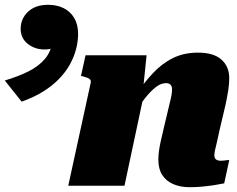

<svg xmlns="http://www.w3.org/2000/svg" viewBox="-274 -773 988 799"><path d="M10 0H244L330 -404L321 -397L336 -543H82L63 -457L72 -455Q83 -452 90.5 -449Q98 -446 101.5 -441.5Q105 -437 104 -431ZM640 -233 665 -339Q672 -372 676 -398.5Q680 -425 680 -448Q680 -496 647.5 -525Q615 -554 550 -554Q491 -554 445 -531Q399 -508 360.5 -466.5Q322 -425 284 -368L283 -298Q307 -336 330 -365Q353 -394 374.5 -410.5Q396 -427 416 -427Q430 -427 436 -420Q442 -413 442 -402Q442 -390 439.5 -376Q437 -362 432 -343L409 -246Q400 -209 394.5 -183.5Q389 -158 387 -140.5Q385 -123 385 -108Q385 -70 401 -45Q417 -20 446.5 -7Q476 6 515 6Q543 6 568.5 3.5Q594 1 617 -2.5Q640 -6 659 -10L680 -107Q676 -107 670.5 -106.5Q665 -106 659 -105Q653 -104 646 -104Q632 -104 625 -109.5Q618 -115 618 -128Q618 -136 621 -149Q624 -162 629 -183Q634 -204 640 -233ZM51 -632Q51 -601 42.5 -568.5Q34 -536 17 -505Q0 -474 -28 -445Q-56 -416 -94.5 -392Q-133 -368 -184 -350L-254 -438Q-197 -455 -154.5 -476.5Q-112 -498 -86.5 -528.5Q-61 -559 -56 -602L-42 -579Q-52 -573 -63.5 -570Q-75 -567 -88 -567Q-129 -567 -158.5 -590.5Q-188 -614 -188 -653Q-188 -695 -157.5 -724Q-127 -753 -74 -753Q-37 -753 -9 -739Q19 -725 35 -698Q51 -671 51 -632Z"/></svg>

Font: Roboto Serif 20pt Black
Style: Italic
Weight: 900
Italic angle: -10°
Version: Version 1.008